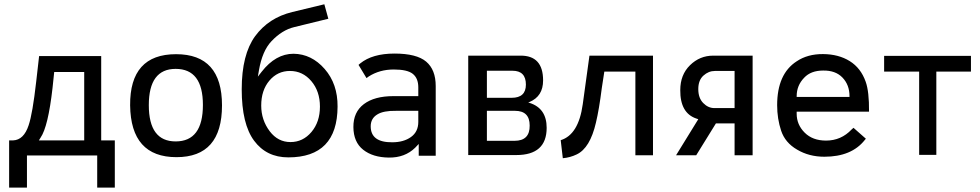

<svg xmlns="http://www.w3.org/2000/svg" viewBox="-20 -723 4563 894"><path d="M105.5 1V150.4H22.5V-69.3H41Q90.8 -71.3 113.3 -139.6Q131.8 -194.3 148.4 -341.8L162.1 -461.9H451.2V-69.3H514.6V150.4H432.6V1ZM372.1 -69.3V-387.7H232.4L224.6 -313.5Q204.1 -132.8 168.9 -82L161.1 -69.3Z M801.8 8.8Q588.9 8.8 585.9 -232.4Q584 -470.7 799.8 -470.7Q1013.7 -470.7 1013.7 -232.4Q1013.7 8.8 801.8 8.8ZM797.9 -64.5Q924.8 -64.5 924.8 -234.4Q924.8 -402.3 797.9 -402.3Q672.9 -402.3 672.9 -233.4Q672.9 -64.5 797.9 -64.5Z M1490.2 -703.1 1508.8 -635.7 1349.6 -596.7Q1293 -583 1244.1 -531.2Q1201.2 -486.3 1185.5 -394.5L1180.7 -366.2L1198.2 -388.7Q1263.7 -472.7 1346.7 -472.7Q1430.7 -471.7 1491.7 -401.9Q1552.7 -332 1551.8 -226.6Q1550.8 9.8 1322.3 9.8Q1220.7 9.8 1163.1 -67.9Q1105.5 -145.5 1105.5 -307.1Q1105.5 -468.8 1168 -554.7Q1231.4 -640.6 1340.8 -667ZM1330.1 -392.6Q1272.5 -392.6 1234.4 -347.7Q1196.3 -302.7 1196.3 -231.4Q1196.3 -164.1 1236.3 -111.3Q1274.4 -61.5 1332.5 -61.5Q1390.6 -61.5 1430.2 -108.4Q1469.7 -155.3 1469.7 -226.6Q1469.7 -297.9 1429.7 -345.2Q1389.6 -392.6 1330.1 -392.6Z M1825.2 -207Q1765.6 -208 1737.3 -190.4Q1706.1 -171.9 1706.1 -134.8Q1706.1 -59.6 1806.6 -60.5Q1859.4 -60.5 1893.6 -85Q1927.7 -109.4 1927.7 -155.3V-207ZM1657.2 -427.7Q1713.9 -473.6 1816.9 -473.6Q1919.9 -473.6 1964.4 -436Q2008.8 -398.4 2008.8 -322.3V2H1929.7V-52.7L1913.1 -35.2Q1865.2 11.7 1790.5 10.7Q1715.8 9.8 1670.9 -25.9Q1626 -61.5 1625.5 -131.3Q1625 -201.2 1674.3 -238.3Q1723.6 -275.4 1811.5 -275.4H1927.7V-316.4Q1927.7 -358.4 1902.3 -378.9Q1877 -399.4 1813.5 -399.4Q1748 -399.4 1697.3 -367.2L1686.5 -359.4Q1675.8 -377.9 1649.4 -420.9Z M2383.8 -1H2160.2V-463.9H2403.3Q2508.8 -464.8 2508.8 -348.6Q2508.8 -274.4 2445.3 -248L2439.5 -246.1L2445.3 -244.1Q2525.4 -218.8 2525.4 -127.9Q2525.4 -1 2383.8 -1ZM2247.1 -267.6H2362.3Q2428.7 -267.6 2428.7 -329.1Q2428.7 -393.6 2366.2 -393.6H2247.1ZM2247.1 -67.4H2376Q2447.3 -67.4 2446.3 -138.7Q2446.3 -207 2377.9 -207H2247.1Z M2600.6 13.7 2590.8 -70.3Q2673.8 -95.7 2693.4 -237.3Q2719.7 -424.8 2724.6 -463.9H3020.5V0H2938.5V-389.6H2793.9L2782.2 -313.5Q2769.5 -212.9 2754.9 -152.3Q2727.5 -33.2 2665 -3.9Q2634.8 10.7 2600.6 13.7Z M3231.4 -168 3222.7 -170.9Q3146.5 -196.3 3147.5 -303.7Q3147.5 -375 3192.9 -419.4Q3238.3 -463.9 3300.8 -463.9H3484.4V0H3400.4V-148.4H3313.5L3221.7 0H3127.9ZM3400.4 -219.7V-392.6H3308.6Q3279.3 -392.6 3255.4 -371.1Q3231.4 -349.6 3231.4 -308.1Q3231.4 -266.6 3254.4 -243.2Q3277.3 -219.7 3306.6 -219.7Z M3689.5 -271.5H3935.5V-275.4Q3935.5 -328.1 3902.3 -362.3Q3870.1 -395.5 3812.5 -394.5Q3755.9 -394.5 3724.6 -361.3Q3689.5 -325.2 3689.5 -275.4ZM3689.5 -203.1V-193.4Q3689.5 -142.6 3726.6 -105.5Q3763.7 -68.4 3826.2 -68.4Q3896.5 -68.4 3945.3 -120.1L3954.1 -127.9Q3997.1 -89.8 4011.7 -77.1L4006.8 -71.3Q3945.3 6.8 3818.4 6.8Q3747.1 6.8 3691.4 -26.4Q3635.7 -58.6 3617.2 -114.3Q3598.6 -169.9 3598.6 -233.4Q3598.6 -378.9 3689.5 -437.5Q3740.2 -471.7 3812.5 -471.2Q3884.8 -470.7 3936.5 -438.5Q3988.3 -406.2 4010.7 -342.8Q4027.3 -296.9 4026.4 -203.1Z M4339.8 -389.6V-2H4259.8V-389.6H4096.7V-462.9H4501V-389.6Z"/></svg>

Font: BF_TEXT
Style: Regular
Weight: 400
Foundry: EA DICE
Version: Version 1.404